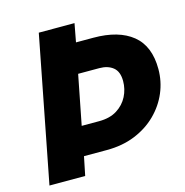

<svg xmlns="http://www.w3.org/2000/svg" viewBox="-106 -820 887 919"><g transform="rotate(-15 337.5 -360.0)"><path d="M167 -720H344L327 -629H413Q538 -629 606.5 -573.5Q675 -518 675 -404Q675 -343 651.5 -287.5Q628 -232 583.5 -188Q539 -144 476.5 -118.5Q414 -93 336 -93H223L204 0H27ZM403 -481H298L250 -236H336Q390 -236 425.5 -258.5Q461 -281 479 -316.5Q497 -352 497 -392Q497 -439 471 -460Q445 -481 403 -481Z"/></g></svg>

Font: Kufam
Style: Bold Italic
Weight: 700
Italic angle: -11°
Designer: Artur Schmal
Foundry: Original Type
Version: Version 1.301; ttfautohint (v1.8.3)